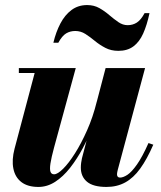

<svg xmlns="http://www.w3.org/2000/svg" viewBox="-20 -729 636 759"><path d="M132 10Q89.5 10 64.5 -9.2Q39.5 -28.5 32.8 -62.8Q26 -97 37.5 -141L117 -440.5H54.5V-460H279.5L193.5 -145Q183 -106 179.5 -83.2Q176 -60.5 179.5 -50.2Q183 -40 194 -40Q207.5 -40 229.5 -61.8Q251.5 -83.5 276.2 -122.5Q301 -161.5 324.2 -213.8Q347.5 -266 362.5 -327H378Q366.5 -282.5 348.8 -235.2Q331 -188 307.8 -144.2Q284.5 -100.5 257 -65.5Q229.5 -30.5 198 -10.2Q166.5 10 132 10ZM401 10Q348.5 10 324 -10.5Q299.5 -31 299.5 -66.5Q299.5 -75.5 300.8 -85.5Q302 -95.5 304 -103.5L397.5 -460H553.5L445.5 -57.5Q444.5 -53 443.5 -48.5Q442.5 -44 442.5 -40.5Q442.5 -27 454.5 -27Q467 -27 483.8 -38Q500.5 -49 521.5 -78.8Q542.5 -108.5 567 -163.5L586 -157Q561 -99.5 534.2 -62.5Q507.5 -25.5 475 -7.8Q442.5 10 401 10ZM448 -528Q419 -528 396.5 -539.8Q374 -551.5 355 -567.2Q336 -583 317.5 -594.8Q299 -606.5 277.5 -606.5Q257.5 -606.5 241.5 -597Q225.5 -587.5 210.5 -560H191Q201 -602.5 218.8 -636.2Q236.5 -670 262.8 -689.5Q289 -709 324.5 -709Q351.5 -709 372.8 -697Q394 -685 412.2 -669.2Q430.5 -653.5 448 -641.5Q465.5 -629.5 484.5 -629.5Q505 -629.5 521 -639.8Q537 -650 551.5 -677H571Q561 -630 546 -596.5Q531 -563 507.2 -545.5Q483.5 -528 448 -528Z"/></svg>

Font: Bodoni Moda ExtraBold
Style: Italic
Weight: 800
Italic angle: -13°
Version: Version 2.005